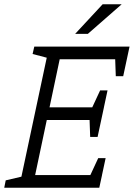

<svg xmlns="http://www.w3.org/2000/svg" viewBox="-61 -887 632 907"><path d="M171 -667H551L538 -607H221L173 -380H430L417 -320H160L105 -60H421L408 0H29ZM101 -667H181L169 -612L93 -632ZM-41 0 -34 -35 51 -55 39 0ZM438 -140 408 0H338L403 -140ZM521 -527H486L481 -667H551ZM447 -460 417 -320H347L412 -460ZM400 -240H365L360 -380H430ZM514 -867 354 -727H294L424 -867Z"/></svg>

Font: Epunda Slab Light
Style: Italic
Weight: 300
Italic angle: -12°
Designer: Simon Atzbach
Foundry: typofactur
Version: Version 1.102